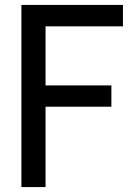

<svg xmlns="http://www.w3.org/2000/svg" viewBox="-20 -760 526 780"><path d="M479.5 -653H165V-413H432.5V-326.5H165V0H67V-740H479.5Z"/></svg>

Font: Encode Sans Condensed Medium
Style: Regular
Weight: 500
Width: 3
Designer: Multiple Designers
Foundry: Impallari Type
Version: Version 2.000